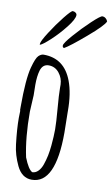

<svg xmlns="http://www.w3.org/2000/svg" viewBox="-103 -990 619 1060"><g transform="rotate(10 206.5 -460.0)"><path d="M24.4 0ZM68.8 -722.7Q68.8 -722.7 68.8 -729Q69.8 -744.1 102.8 -795.7Q135.7 -847.2 171.6 -892.3Q207.5 -937.5 216.3 -937.5Q225.1 -937.5 232.4 -932.1Q239.7 -926.8 239.7 -918.9Q239.7 -896.5 203.1 -849.9Q166.5 -803.2 125.2 -765.1Q84 -727.1 68.8 -722.7ZM204.6 -729Q194.8 -728.5 194.8 -741.2Q194.8 -753.9 236.8 -802Q278.8 -850.1 325.2 -893.8Q371.6 -937.5 382.3 -937.5Q393.1 -937.5 401.4 -930.4Q409.7 -923.3 412.6 -914.1Q403.3 -889.6 318.8 -817.6Q234.4 -745.6 204.6 -729ZM24.9 -305.7 25.9 -343.8Q25.9 -348.6 24.4 -348.6V-366.7Q24.4 -523.9 42.5 -590.3Q57.6 -646.5 71.8 -659.7Q85.9 -672.9 99.6 -672.9Q215.8 -672.9 259.8 -555.7Q285.2 -488.3 285.2 -389.6V-382.3L287.1 -269Q287.1 18.6 153.8 18.6Q98.6 18.6 69.3 -42.5Q41.5 -101.1 35.2 -157.7Q24.9 -243.2 24.9 -305.7ZM84 -442.4 79.1 -350.1Q79.1 -205.1 102.5 -97.2Q127.4 -34.2 149.9 -22.9Q168 -22.9 182.6 -37.6Q197.3 -52.2 205.8 -76.9Q214.4 -101.6 220.2 -128.9Q225.6 -155.8 228.5 -186.5Q233.4 -239.7 233.4 -277.3Q233.4 -314.9 226.8 -392.6Q220.2 -470.2 220.2 -508.3V-525.9Q219.2 -562.5 196.3 -591.1Q173.3 -619.6 137.7 -619.6Q103.5 -619.6 92.3 -581.1Q83 -548.8 83 -501.5Z"/></g></svg>

Font: Amatic
Style: Bold
Weight: 700
Width: 3
Version: Version 2.000; ttfautohint (v0.92-dirty) -l 8 -r 50 -G 50 -x